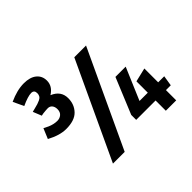

<svg xmlns="http://www.w3.org/2000/svg" viewBox="-155 -892 1099 1099"><g transform="rotate(-45 394.0 -343.0)"><path d="M189 0 463 -587H558L284 0ZM701 -258V-146H750L740 -83H701V0H617V-83H460V-123L550 -341H633L550 -146H617V-238ZM153 -686Q203 -686 230.5 -663.5Q258 -641 258 -603Q258 -558 213 -530Q273 -505 273 -446Q273 -396 241 -362.5Q209 -329 140 -329Q88 -329 25 -363L51 -425L79 -411Q109 -398 137 -398Q157 -398 171 -410Q185 -422 185 -445Q185 -464 175.5 -476Q166 -488 149 -488Q137 -488 110 -485L95 -482L74 -534Q81 -536 97.5 -540Q114 -544 123.5 -547Q133 -550 145 -555.5Q157 -561 162.5 -570Q168 -579 168 -591Q168 -617 144 -617Q117 -617 63 -592L33 -656Q98 -686 153 -686Z"/></g></svg>

Font: Amaranth
Style: Regular
Weight: 400
Designer: Gesine Todt
Foundry: Gesine Todt
Version: Version 1.000